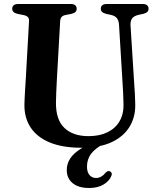

<svg xmlns="http://www.w3.org/2000/svg" viewBox="-20 -720 790 959"><path d="M487 -22 498.5 -2Q455.5 21 435 48.2Q414.5 75.5 414.5 112Q414.5 140.5 427.5 154.8Q440.5 169 459.5 169Q473.5 169 485.8 162Q498 155 507 143Q512 138 516.5 135.8Q521 133.5 527 135Q533 136.5 536.8 143Q540.5 149.5 535.5 160Q526.5 183.5 497.8 201.2Q469 219 425.5 219Q372 219 342.8 194.8Q313.5 170.5 313.5 129.5Q313.5 97.5 331.2 70.8Q349 44 387.2 20.8Q425.5 -2.5 487 -22ZM592.5 -299.5 574.5 -595.5Q573.5 -617 564 -629Q554.5 -641 534.5 -645.5L511 -650.5Q495.5 -654.5 489.5 -660.8Q483.5 -667 483.5 -677Q483.5 -687.5 491 -693.8Q498.5 -700 512.5 -700H693Q707 -700 714.5 -693.8Q722 -687.5 722 -677Q722 -666.5 715.8 -660.5Q709.5 -654.5 694.5 -650.5L672.5 -646Q647.5 -640 639 -626.8Q630.5 -613.5 632 -592L650.5 -300Q652.5 -274.5 653.8 -250Q655 -225.5 655.5 -199Q657 -136.5 627.5 -87.5Q598 -38.5 538.2 -10.2Q478.5 18 387 18Q292 18 228.2 -8.5Q164.5 -35 132.8 -83.5Q101 -132 102 -197.5Q102 -209.5 103 -227.5Q104 -245.5 105.2 -269.2Q106.5 -293 108.5 -321.5L125 -613.5Q126 -628 118.8 -635.2Q111.5 -642.5 94 -645.5L68.5 -650.5Q41 -656.5 41 -676.5Q41 -687.5 48.5 -693.8Q56 -700 70.5 -700H334Q348 -700 355.5 -693.8Q363 -687.5 363 -676.5Q363 -666.5 356.8 -660.2Q350.5 -654 335.5 -650.5L309.5 -645.5Q295 -643 288.2 -635.8Q281.5 -628.5 280.5 -614.5L264 -322Q262 -287.5 261 -259Q260 -230.5 259.5 -208.5Q258.5 -122 301.8 -81Q345 -40 422 -40Q477 -40 516.5 -59.2Q556 -78.5 577 -114.2Q598 -150 597 -199.5Q596 -234 595 -257Q594 -280 592.5 -299.5Z"/></svg>

Font: Fraunces SemiBold
Style: Regular
Weight: 600
Version: Version 1.000;[b76b70a41]